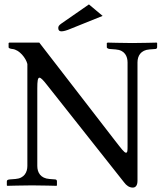

<svg xmlns="http://www.w3.org/2000/svg" viewBox="-20 -840 735 870"><path d="M603 -557C603 -587 618 -613 657 -616L684 -618C688 -618 692 -621 692 -626V-645L690 -647C690 -647 618 -645 579 -645C543 -645 468 -647 468 -647L464 -645V-626C464 -621 473 -618 478 -618L504 -616C546 -613 558 -584 558 -557V-178C558 -159 558 -148 551 -148C543 -148 530 -166 501 -203L158 -647H22L19 -645V-626C19 -621 28 -619 36 -618C68 -615 98 -576 104 -550V-88C104 -61 91 -32 50 -29L24 -27C14 -26 11 -23 11 -18V0L13 2C13 2 90 0 125 0C165 0 236 2 236 2L238 0V-19C238 -24 234 -27 230 -27L204 -29C164 -32 149 -58 149 -88V-439C149 -473 151 -488 159 -488C165 -488 176 -477 193 -455L542 -14C553 1 566 10 582 10C596 10 603 -2 603 -21ZM383 -820 259 -734C246 -725 244 -720 244 -713C244 -703 249 -698 258 -698C267 -698 280 -701 301 -710L445 -768Z"/></svg>

Font: Linux Libertine O C
Style: Regular
Weight: 400
Designer: Philipp H. Poll
Foundry: Philipp H. Poll
Version: Version 4.0.3